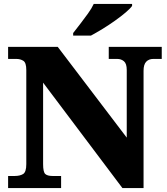

<svg xmlns="http://www.w3.org/2000/svg" viewBox="-20 -951 846 971"><path d="M21 0V-61H54Q81 -61 97 -71Q113 -81 113 -121V-597Q113 -634 98 -643.5Q83 -653 63 -653H21V-714H272L621 -255V-597Q621 -629 607 -641Q593 -653 573 -653H530V-714H798V-653H755Q733 -653 719.5 -639Q706 -625 706 -593V0H599L198 -533V-121Q198 -81 209 -71Q220 -61 246 -61H289V0ZM350 -784Q365 -803 385 -829Q405 -855 424.5 -882Q444 -909 454 -931H648V-921Q639 -908 615.5 -888Q592 -868 561 -846Q530 -824 498 -804.5Q466 -785 440 -771H350Z"/></svg>

Font: Noto Serif Telugu Black
Style: Regular
Weight: 900
Designer: Jelle Bosma - Monotype Design Team
Foundry: Monotype Imaging Inc.
Version: Version 2.005; ttfautohint (v1.8.4.7-5d5b)